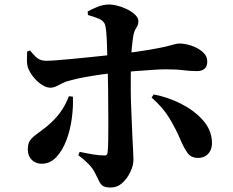

<svg xmlns="http://www.w3.org/2000/svg" viewBox="-20 -792 1040 856"><path d="M474 44Q451 44 440 37.5Q429 31 422 16Q415 1 403 -22Q394 -41 374.5 -61Q355 -81 329 -100L335 -115Q368 -108 395.5 -103.5Q423 -99 442 -99Q450 -98 454.5 -101Q459 -104 460 -114Q462 -135 462.5 -168.5Q463 -202 463 -242.5Q463 -283 462.5 -322.5Q462 -362 462 -394Q462 -416 461 -449Q460 -482 459 -519.5Q458 -557 457 -591.5Q456 -626 453.5 -651Q451 -676 448 -683Q441 -700 421 -708.5Q401 -717 372 -725L371 -741Q389 -751 415 -761.5Q441 -772 468 -772Q494 -771 524.5 -760Q555 -749 576 -732Q597 -715 597 -698Q597 -685 592.5 -676.5Q588 -668 583 -659.5Q578 -651 575 -636Q571 -613 568 -583Q565 -553 564 -519.5Q563 -486 563 -453.5Q563 -421 563 -394Q563 -361 564.5 -323.5Q566 -286 567.5 -248.5Q569 -211 570.5 -177.5Q572 -144 573.5 -119Q575 -94 575 -81Q575 -54 561 -25Q547 4 525 24Q503 44 474 44ZM166 -62Q139 -62 121.5 -79.5Q104 -97 104 -125Q104 -151 113 -164.5Q122 -178 140.5 -191.5Q159 -205 187 -227Q226 -259 249.5 -292Q273 -325 287 -363L305 -361Q307 -315 300 -263Q293 -211 275.5 -165.5Q258 -120 230.5 -91Q203 -62 166 -62ZM204 -401Q187 -401 167.5 -413.5Q148 -426 131.5 -445.5Q115 -465 106 -487Q100 -502 100 -525Q100 -548 101 -562L114 -567Q134 -542 148.5 -531.5Q163 -521 187 -521Q204 -521 234.5 -523.5Q265 -526 303 -529.5Q341 -533 379.5 -537Q418 -541 450.5 -544.5Q483 -548 502 -550Q594 -561 645.5 -570Q697 -579 722 -585Q747 -591 758 -594.5Q769 -598 780 -598Q804 -598 833 -588.5Q862 -579 883 -561Q904 -543 904 -517Q904 -496 892 -485.5Q880 -475 858 -475Q828 -475 797 -479Q766 -483 719 -483Q695 -483 660 -480.5Q625 -478 584.5 -475Q544 -472 503 -468Q467 -465 429 -459.5Q391 -454 355.5 -447.5Q320 -441 292 -433Q273 -429 259 -421.5Q245 -414 231.5 -407.5Q218 -401 204 -401ZM863 -88Q831 -88 815 -111.5Q799 -135 788 -161Q764 -218 735 -265.5Q706 -313 656 -357L665 -371Q729 -359 787 -329.5Q845 -300 883.5 -257.5Q922 -215 925 -161Q927 -129 910 -108.5Q893 -88 863 -88Z"/></svg>

Font: Noto Serif JP ExtraBold
Style: Regular
Weight: 800
Designer: Ryoko NISHIZUKA 西塚涼子 (kana & ideographs); Frank Grießhammer (Latin, Greek & Cyrillic); Wenlong ZHANG 张文龙 (bopomofo); San
Foundry: Adobe
Version: Version 2.003-H1;hotconv 1.1.1;makeotfexe 2.6.0